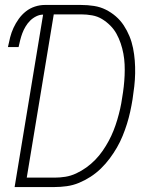

<svg xmlns="http://www.w3.org/2000/svg" viewBox="-20 -755 640 775"><path d="M39 0 154 -696Q140 -696 126 -689Q112 -682 101.5 -671.5Q91 -661 83 -647.5Q75 -634 70 -620.5Q65 -607 61.5 -593Q58 -579 55 -565H12Q16 -585 21 -604.5Q26 -624 34.5 -642.5Q43 -661 55.5 -678.5Q68 -696 84.5 -709Q101 -722 121 -728.5Q141 -735 161 -735H307Q334 -735 359.5 -731Q385 -727 407 -716Q429 -705 447.5 -689Q466 -673 479.5 -652.5Q493 -632 502.5 -609Q512 -586 517 -561Q522 -536 524 -510.5Q526 -485 525.5 -459Q525 -433 522 -406.5Q519 -380 515 -354Q511 -329 505.5 -304Q500 -279 492.5 -255Q485 -231 475 -206.5Q465 -182 452 -159.5Q439 -137 423 -115.5Q407 -94 387.5 -75Q368 -56 345.5 -41.5Q323 -27 299 -17Q275 -7 249.5 -3.5Q224 0 200 0ZM88 -38H200Q222 -38 244 -41.5Q266 -45 287.5 -55Q309 -65 328.5 -79Q348 -93 364.5 -110Q381 -127 394.5 -146.5Q408 -166 419 -186.5Q430 -207 438.5 -228.5Q447 -250 453.5 -272Q460 -294 465 -316Q470 -338 473 -360Q477 -383 479.5 -405.5Q482 -428 483 -450.5Q484 -473 483 -495Q482 -517 478 -538.5Q474 -560 467 -580.5Q460 -601 450 -619Q440 -637 425 -652Q410 -667 392 -678Q374 -689 352 -693Q330 -697 307 -697H197Z"/></svg>

Font: Iosevka SS04 XLt Ex Obl
Style: Regular
Weight: 200
Width: 7
Italic angle: -9°
Monospace: yes
Designer: Belleve Invis
Foundry: Belleve Invis
Version: Version 19.0.0; ttfautohint (v1.8.4)